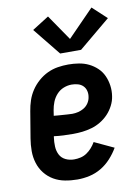

<svg xmlns="http://www.w3.org/2000/svg" viewBox="-87 -830 651 896"><g transform="rotate(-10 238.5 -381.5)"><path d="M207 8Q177 8 148 2.5Q119 -3 95 -17Q71 -31 53.5 -53Q36 -75 27.5 -102.5Q19 -130 19 -159.5Q19 -189 24 -219L45 -345Q49 -370 57 -394Q65 -418 79.5 -440Q94 -462 114.5 -480Q135 -498 158.5 -509Q182 -520 207 -524Q232 -528 257 -528Q282 -528 307 -524Q332 -520 353.5 -509.5Q375 -499 392.5 -482.5Q410 -466 420 -444Q430 -422 433.5 -397Q437 -372 433 -347Q430 -325 419 -303.5Q408 -282 392 -265Q376 -248 355.5 -235.5Q335 -223 312.5 -216.5Q290 -210 268 -207.5Q246 -205 224 -205Q201 -205 178.5 -206Q156 -207 133 -210L132 -204Q129 -183 130 -161.5Q131 -140 140 -122.5Q149 -105 167.5 -96Q186 -87 208 -87Q223 -87 238.5 -90.5Q254 -94 267.5 -103Q281 -112 292 -124.5Q303 -137 311 -151L403 -108Q388 -82 367 -59Q346 -36 320 -20.5Q294 -5 265 1.5Q236 8 207 8ZM236 -298Q250 -298 264.5 -301.5Q279 -305 292 -313Q305 -321 313.5 -334Q322 -347 324 -361Q327 -376 323.5 -390.5Q320 -405 310 -415Q300 -425 285.5 -429Q271 -433 256 -433Q237 -433 218 -425.5Q199 -418 185 -402.5Q171 -387 163.5 -368Q156 -349 153 -330L149 -304Q160 -303 171 -302Q182 -301 192.5 -300.5Q203 -300 214 -299Q225 -298 236 -298ZM229 -585 124 -715 203 -765 286 -644 410 -771 477 -709 328 -585Z"/></g></svg>

Font: Iosevka QP
Style: Bold Italic
Weight: 700
Italic angle: -9°
Designer: Belleve Invis
Foundry: Belleve Invis
Version: Version 20.0.0; ttfautohint (v1.8.4)